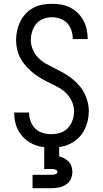

<svg xmlns="http://www.w3.org/2000/svg" viewBox="-20 -763 540 1003"><path d="M249 8Q224 8 199 4Q174 0 151.5 -10.5Q129 -21 110 -38Q91 -55 78.5 -76.5Q66 -98 60 -122.5Q54 -147 54 -172Q54 -173 54 -173.5Q54 -174 54 -175H132Q132 -175 132 -174.5Q132 -174 132 -173Q132 -151 140 -129Q148 -107 164.5 -91Q181 -75 203.5 -68.5Q226 -62 249 -62Q272 -62 295.5 -69.5Q319 -77 335 -94.5Q351 -112 359 -135Q367 -158 367 -182Q367 -207 356.5 -231Q346 -255 328.5 -273.5Q311 -292 288.5 -304.5Q266 -317 243 -328Q220 -339 198 -351.5Q176 -364 155.5 -380Q135 -396 118 -415Q101 -434 88.5 -456Q76 -478 70 -503Q64 -528 64 -553Q64 -579 69.5 -603.5Q75 -628 86 -650.5Q97 -673 114.5 -691.5Q132 -710 154 -722Q176 -734 201 -738.5Q226 -743 251 -743Q276 -743 300 -739Q324 -735 346 -724Q368 -713 386 -695.5Q404 -678 415.5 -656.5Q427 -635 432.5 -611Q438 -587 438 -562Q438 -562 438 -561Q438 -560 438 -559H360Q360 -560 360 -560.5Q360 -561 360 -561Q360 -583 353 -604.5Q346 -626 331 -642Q316 -658 294.5 -665.5Q273 -673 251 -673Q228 -673 206 -664.5Q184 -656 169.5 -638.5Q155 -621 148 -598.5Q141 -576 141 -554Q141 -528 151.5 -504Q162 -480 179.5 -461.5Q197 -443 219.5 -430.5Q242 -418 264.5 -407Q287 -396 309.5 -383.5Q332 -371 352 -355.5Q372 -340 389.5 -321Q407 -302 419 -279.5Q431 -257 437.5 -232Q444 -207 444 -182Q444 -156 438 -131Q432 -106 420 -83Q408 -60 389.5 -42Q371 -24 348 -12.5Q325 -1 299.5 3.5Q274 8 249 8ZM150 220V150H250Q255 150 259.5 149.5Q264 149 268.5 147.5Q273 146 276.5 143Q280 140 280 135Q280 130 276.5 127Q273 124 268.5 122.5Q264 121 259.5 120.5Q255 120 250 120H211V0H289V54Q303 57 316 64Q329 71 339 81.5Q349 92 353.5 106.5Q358 121 358 135Q358 155 349.5 173Q341 191 324.5 201.5Q308 212 288.5 216Q269 220 250 220Z"/></svg>

Font: Zed Sans
Style: Regular
Weight: 400
Designer: Belleve Invis
Foundry: Belleve Invis
Version: Version 1.0.0; ttfautohint (v1.8.4)